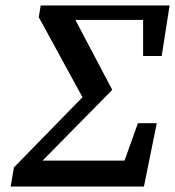

<svg xmlns="http://www.w3.org/2000/svg" viewBox="-20 -683 641 703"><path d="M507 0 554 -232H485L436 -95H136L391 -354L256 -610H504V-478H572L601 -663H129L122 -620L282 -327L31 -70L19 0Z"/></svg>

Font: Source Serif Pro Semibold
Style: Italic
Weight: 600
Italic angle: -12°
Designer: Frank Grießhammer
Foundry: Adobe Systems Incorporated
Version: Version 3.001;hotconv 1.0.111;makeotfexe 2.5.65597